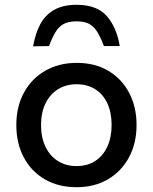

<svg xmlns="http://www.w3.org/2000/svg" viewBox="-20 -773 637 800"><path d="M299 7Q223 7 166.5 -26Q110 -59 79 -117.5Q48 -176 48 -252Q48 -328 79.5 -386.5Q111 -445 168 -478Q225 -511 300 -511Q376 -511 432 -477.5Q488 -444 518.5 -385.5Q549 -327 549 -252Q549 -176 517.5 -117.5Q486 -59 430 -26Q374 7 299 7ZM299 -81Q344 -81 376.5 -102Q409 -123 427 -161.5Q445 -200 445 -252Q445 -304 427.5 -342Q410 -380 377 -401Q344 -422 299 -422Q255 -422 221.5 -401Q188 -380 169.5 -342Q151 -304 151 -252Q151 -200 169.5 -161.5Q188 -123 221.5 -102Q255 -81 299 -81ZM299 -753Q384 -753 425 -706Q466 -659 479 -581H413Q399 -618 385 -640.5Q371 -663 351.5 -673.5Q332 -684 299 -684Q266 -684 246 -673.5Q226 -663 212 -640.5Q198 -618 184 -581L118 -580Q127 -633 147.5 -671.5Q168 -710 205 -731.5Q242 -753 299 -753Z"/></svg>

Font: REM
Style: Regular
Weight: 400
Designer: Octavio Pardo
Foundry: Ashler Design
Version: Version 1.005;gftools[0.9.28]